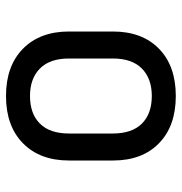

<svg xmlns="http://www.w3.org/2000/svg" viewBox="-3 -595 606 640"><g transform="rotate(90 300.0 -275.0)"><path d="M300 8Q200 8 142.5 -48.5Q85 -105 85 -202V-348Q85 -446 142.5 -502Q200 -558 300 -558Q400 -558 457.5 -502Q515 -446 515 -349V-202Q515 -105 457.5 -48.5Q400 8 300 8ZM300 -72Q359 -72 392 -105Q425 -138 425 -202V-348Q425 -412 392 -445Q359 -478 300 -478Q242 -478 208.5 -445Q175 -412 175 -348V-202Q175 -138 208.5 -105Q242 -72 300 -72Z"/></g></svg>

Font: Tiny
Style: Regular
Weight: 400
Designer: Philipp Nurullin, Konstantin Bulenkov
Foundry: JetBrains
Version: Version 2.251; ttfautohint (v1.8.4.7-5d5b)